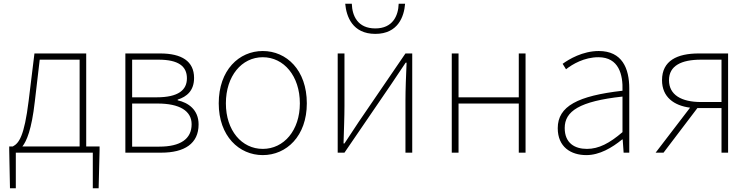

<svg xmlns="http://www.w3.org/2000/svg" viewBox="-20 -811 3993 1020"><path d="M64 0H473V189H504L509 -13V-33H438V-527H163L132 -274C109 -88 81 -50 48 -33H29V-13L33 189H64ZM99 -33C121 -61 148 -121 165 -272L191 -494H403V-33Z M646 0H837C960 0 1035 -48 1035 -150C1035 -229 979 -266 924 -278V-282C972 -297 1011 -329 1011 -397C1011 -486 945 -527 831 -527H646ZM682 -294V-494H822C928 -494 973 -459 973 -395C973 -333 928 -294 812 -294ZM682 -32V-261H817C934 -261 998 -222 998 -151C998 -73 939 -32 826 -32Z M1376 13C1502 13 1610 -88 1610 -262C1610 -439 1502 -540 1376 -540C1250 -540 1142 -439 1142 -262C1142 -88 1250 13 1376 13ZM1376 -20C1264 -20 1180 -118 1180 -262C1180 -407 1264 -507 1376 -507C1488 -507 1573 -407 1573 -262C1573 -118 1488 -20 1376 -20Z M1774 0H1810L2058 -363C2080 -396 2113 -445 2135 -478H2140C2137 -407 2134 -336 2134 -277V0H2170V-527H2134L1886 -164C1864 -131 1832 -82 1810 -49H1805C1807 -120 1810 -191 1810 -249V-527H1774ZM1974 -631C2095 -631 2127 -724 2132 -791H2098C2096 -727 2066 -660 1974 -660C1880 -660 1851 -727 1849 -791H1814C1820 -724 1852 -631 1974 -631Z M2380 0H2416V-261H2736V0H2772V-527H2736V-294H2416V-527H2380Z M3095 13C3165 13 3231 -26 3285 -70H3288L3293 0H3323V-341C3323 -448 3285 -540 3161 -540C3075 -540 3002 -496 2969 -472L2987 -443C3021 -470 3084 -507 3159 -507C3268 -507 3290 -414 3287 -329C3050 -302 2943 -247 2943 -130C2943 -30 3013 13 3095 13ZM3098 -20C3034 -20 2980 -50 2980 -131C2980 -220 3058 -273 3287 -298V-109C3218 -50 3161 -20 3098 -20Z M3704 -269C3600 -269 3534 -307 3534 -385C3534 -462 3600 -494 3704 -494H3813V-269ZM3463 0H3505L3685 -237H3813V0H3848V-527H3692C3578 -527 3497 -489 3497 -385C3497 -295 3561 -250 3646 -239Z"/></svg>

Font: Noto Sans CJK SC Thin
Style: Regular
Weight: 100
Designer: Ryoko NISHIZUKA 西塚涼子 (kana, bopomofo & ideographs); Paul D. Hunt (Latin, Greek & Cyrillic); Sandoll Communications 산돌커뮤니
Foundry: Adobe
Version: Version 2.004;hotconv 1.0.118;makeotfexe 2.5.65603